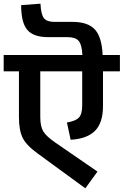

<svg xmlns="http://www.w3.org/2000/svg" viewBox="-40 -990 672 1044"><path d="M612 -691V-602H520V-413Q520 -322 476.5 -278.5Q433 -235 344 -230L324 -324Q369 -331 388 -349.5Q407 -368 407 -418V-602H179V-353Q179 -303 195.5 -275.5Q212 -248 262 -214L490 -57L424 34L164 -156Q102 -201 82.5 -242Q63 -283 63 -353V-602H-20V-691H408Q405 -748 387.5 -768Q370 -788 327 -788H223Q142 -788 108.5 -827.5Q75 -867 75 -962L180 -970Q183 -911 199 -891Q215 -871 256 -871H354Q438 -871 476 -829.5Q514 -788 518 -691Z"/></svg>

Font: FiraGO Medium
Style: Regular
Weight: 500
Designer: bBox Type
Foundry: bBox Type GmbH
Version: Version 1.001;PS 001.001;hotconv 1.0.88;makeotf.lib2.5.64775